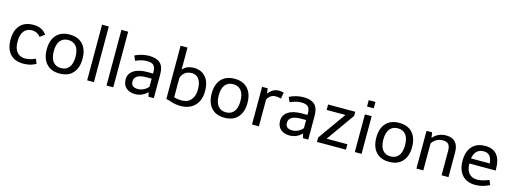

<svg xmlns="http://www.w3.org/2000/svg" viewBox="-10 -1638 6723 2529"><g transform="rotate(15 3351.5 -373.5)"><path d="M46 -258C46 -175.3 66.7 -110.7 108 -64C149.3 -17.3 210.3 6 291 6C354.3 6 410.7 -8.3 460 -37L434 -101C387.3 -77.7 340.5 -66 293.5 -66C246.5 -66 209.5 -82.2 182.5 -114.5C155.5 -146.8 142 -194.5 142 -257.5C142 -320.5 155.2 -368.2 181.5 -400.5C207.8 -432.8 244.2 -449 290.5 -449C336.8 -449 375.7 -429.7 407 -391L470 -438C429.3 -494.7 369.2 -523 289.5 -523C209.8 -523 149.3 -499.5 108 -452.5C66.7 -405.5 46 -340.7 46 -258Z M540 -258C540 -174.7 561.2 -109.5 603.5 -62.5C645.8 -15.5 706 8 784 8C862 8 922.2 -15.5 964.5 -62.5C1006.8 -109.5 1028 -174.7 1028 -258C1028 -341.3 1006.8 -406.3 964.5 -453C922.2 -499.7 862 -523 784 -523C706 -523 645.8 -499.7 603.5 -453C561.2 -406.3 540 -341.3 540 -258ZM636 -258C636 -320.7 648.8 -368.2 674.5 -400.5C700.2 -432.8 736.7 -449 784 -449C831.3 -449 867.8 -432.8 893.5 -400.5C919.2 -368.2 932 -320.7 932 -258C932 -195.3 919.2 -147.7 893.5 -115C867.8 -82.3 831.3 -66 784 -66C736.7 -66 700.2 -82.3 674.5 -115C648.8 -147.7 636 -195.3 636 -258Z M1160 0H1252V-759H1160Z M1424 0H1516V-759H1424Z M1692 -29C1722.7 -1.7 1763.7 12 1815 12C1879 12 1935 -12 1983 -60C1989 -36 1993.3 -16 1996 0H2069V-329C2069 -396.3 2052.3 -445.5 2019 -476.5C1985.7 -507.5 1935.7 -523 1869 -523C1802.3 -523 1737.7 -507.7 1675 -477L1703 -412C1759.7 -436.7 1810.3 -449 1855 -449C1899.7 -449 1930.8 -440 1948.5 -422C1966.2 -404 1975 -373.7 1975 -331V-311H1899C1818.3 -311 1756 -296 1712 -266C1668 -236 1646 -195.8 1646 -145.5C1646 -95.2 1661.3 -56.3 1692 -29ZM1740 -141C1740 -207.7 1795 -241 1905 -241H1975V-131C1957.7 -109.7 1936.3 -92.8 1911 -80.5C1885.7 -68.2 1859.7 -62 1833 -62C1771 -62 1740 -88.3 1740 -141Z M2231 -33 2279 -21C2329 -1.7 2380.3 8 2433 8C2515 8 2579.5 -16.2 2626.5 -64.5C2673.5 -112.8 2697 -179.2 2697 -263.5C2697 -347.8 2677.2 -412.2 2637.5 -456.5C2597.8 -500.8 2544.8 -523 2478.5 -523C2412.2 -523 2361 -501.3 2325 -458V-759H2231ZM2565.5 -401.5C2589.2 -369.8 2601 -323.5 2601 -262.5C2601 -201.5 2586 -153.5 2556 -118.5C2526 -83.5 2484.7 -66 2432 -66C2394.7 -66 2359 -71 2325 -81V-343C2334.3 -376.3 2351.3 -402.3 2376 -421C2400.7 -439.7 2432.5 -449 2471.5 -449C2510.5 -449 2541.8 -433.2 2565.5 -401.5Z M2789 -258C2789 -174.7 2810.2 -109.5 2852.5 -62.5C2894.8 -15.5 2955 8 3033 8C3111 8 3171.2 -15.5 3213.5 -62.5C3255.8 -109.5 3277 -174.7 3277 -258C3277 -341.3 3255.8 -406.3 3213.5 -453C3171.2 -499.7 3111 -523 3033 -523C2955 -523 2894.8 -499.7 2852.5 -453C2810.2 -406.3 2789 -341.3 2789 -258ZM2885 -258C2885 -320.7 2897.8 -368.2 2923.5 -400.5C2949.2 -432.8 2985.7 -449 3033 -449C3080.3 -449 3116.8 -432.8 3142.5 -400.5C3168.2 -368.2 3181 -320.7 3181 -258C3181 -195.3 3168.2 -147.7 3142.5 -115C3116.8 -82.3 3080.3 -66 3033 -66C2985.7 -66 2949.2 -82.3 2923.5 -115C2897.8 -147.7 2885 -195.3 2885 -258Z M3408 0H3502V-367C3529.3 -415 3566 -439 3612 -439C3634 -439 3659.3 -435.7 3688 -429L3703 -513C3677.7 -519.7 3655.7 -523 3637 -523C3578.3 -523 3531 -496.3 3495 -443L3484 -514H3408Z M3798 -29C3828.7 -1.7 3869.7 12 3921 12C3985 12 4041 -12 4089 -60C4095 -36 4099.3 -16 4102 0H4175V-329C4175 -396.3 4158.3 -445.5 4125 -476.5C4091.7 -507.5 4041.7 -523 3975 -523C3908.3 -523 3843.7 -507.7 3781 -477L3809 -412C3865.7 -436.7 3916.3 -449 3961 -449C4005.7 -449 4036.8 -440 4054.5 -422C4072.2 -404 4081 -373.7 4081 -331V-311H4005C3924.3 -311 3862 -296 3818 -266C3774 -236 3752 -195.8 3752 -145.5C3752 -95.2 3767.3 -56.3 3798 -29ZM3846 -141C3846 -207.7 3901 -241 4011 -241H4081V-131C4063.7 -109.7 4042.3 -92.8 4017 -80.5C3991.7 -68.2 3965.7 -62 3939 -62C3877 -62 3846 -88.3 3846 -141Z M4308 -440H4564L4294 -60V0H4689V-74H4406L4678 -457V-514H4308Z M4810 -621H4902V-708H4810ZM4810 0H4902V-514H4810Z M5034 -258C5034 -174.7 5055.2 -109.5 5097.5 -62.5C5139.8 -15.5 5200 8 5278 8C5356 8 5416.2 -15.5 5458.5 -62.5C5500.8 -109.5 5522 -174.7 5522 -258C5522 -341.3 5500.8 -406.3 5458.5 -453C5416.2 -499.7 5356 -523 5278 -523C5200 -523 5139.8 -499.7 5097.5 -453C5055.2 -406.3 5034 -341.3 5034 -258ZM5130 -258C5130 -320.7 5142.8 -368.2 5168.5 -400.5C5194.2 -432.8 5230.7 -449 5278 -449C5325.3 -449 5361.8 -432.8 5387.5 -400.5C5413.2 -368.2 5426 -320.7 5426 -258C5426 -195.3 5413.2 -147.7 5387.5 -115C5361.8 -82.3 5325.3 -66 5278 -66C5230.7 -66 5194.2 -82.3 5168.5 -115C5142.8 -147.7 5130 -195.3 5130 -258Z M5650 0H5744V-368C5778.7 -422 5828.7 -449 5894 -449C5928.7 -449 5953.8 -439.8 5969.5 -421.5C5985.2 -403.2 5993 -373.7 5993 -333V0H6087V-340C6087 -399.3 6072.5 -444.7 6043.5 -476C6014.5 -507.3 5972.7 -523 5918 -523C5844.7 -523 5784.3 -496 5737 -442L5727 -514H5650Z M6210 -258C6210 -174 6231.3 -108.7 6274 -62C6316.7 -15.3 6376.7 8 6454 8C6518 8 6581.7 -8.3 6645 -41L6618 -105C6560 -79 6506.8 -66 6458.5 -66C6410.2 -66 6373 -81.3 6347 -112C6321 -142.7 6307.3 -187 6306 -245H6665V-261C6665 -435.7 6593.7 -523 6451 -523C6374.3 -523 6315 -499.8 6273 -453.5C6231 -407.2 6210 -342 6210 -258ZM6451 -449C6485.7 -449 6512.3 -438.2 6531 -416.5C6549.7 -394.8 6561.3 -361 6566 -315H6310C6324.7 -404.3 6371.7 -449 6451 -449Z"/></g></svg>

Font: Telex Regular
Style: Regular
Weight: 400
Designer: Andres Torresi
Foundry: Andres Torresi
Version: Version 1.001